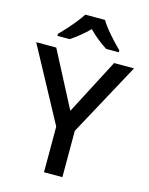

<svg xmlns="http://www.w3.org/2000/svg" viewBox="-136 -1025 858 1109"><g transform="rotate(15 292.5 -470.5)"><path d="M293 -382 466 -714H585L348 -277V0H238V-273L0 -714H120ZM351 -941Q363 -919 385.5 -891.5Q408 -864 432.5 -837.5Q457 -811 476 -793V-781H401Q375 -797 346 -820Q317 -843 291 -870Q264 -843 236 -820.5Q208 -798 182 -781H109V-793Q128 -812 151.5 -838Q175 -864 197 -891.5Q219 -919 233 -941Z"/></g></svg>

Font: Noto Sans Kawi Medium
Style: Regular
Weight: 500
Designer: Fadhl Haqq
Version: Version 1.000